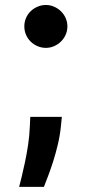

<svg xmlns="http://www.w3.org/2000/svg" viewBox="-20 -562 341 760"><path d="M55.8 177.6Q59.7 161.9 66.1 136.5Q72.4 111.2 79 79.5Q85.6 47.9 91.1 12.3Q96.6 -23.4 98 -59.7L99.8 -99.4H224.8L220.9 -60.4Q217.3 -25.2 208.8 10.5Q200.3 46.2 190.2 77.8Q180 109.4 170.1 135.5Q160.2 161.6 153.8 177.6ZM161.6 -542.3Q178.6 -542.3 194.1 -535.5Q209.5 -528.8 221.2 -517.4Q233 -506 239.9 -490.6Q246.8 -475.1 246.8 -457.7Q246.8 -440 239.9 -424.5Q233 -409.1 221.2 -397.5Q209.5 -386 194.1 -379.3Q178.6 -372.5 161.6 -372.5Q144.2 -372.5 128.6 -379.3Q112.9 -386 101.2 -397.5Q89.5 -409.1 82.9 -424.5Q76.3 -440 76.3 -457.7Q76.3 -475.1 82.9 -490.6Q89.5 -506 101.2 -517.4Q112.9 -528.8 128.6 -535.5Q144.2 -542.3 161.6 -542.3Z"/></svg>

Font: Cannonade
Style: Bold
Weight: 700
Designer: Rasmus Andersson
Foundry: rsms
Version: Version 3.012;git-f93a4a705